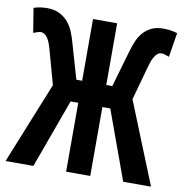

<svg xmlns="http://www.w3.org/2000/svg" viewBox="-101 -743 780 815"><g transform="rotate(10 289.5 -335.0)"><path d="M-24 0 118 -352Q108 -389 97.5 -426Q87 -463 77 -500Q74 -510 70 -522Q66 -534 59 -545Q46 -565 29 -565Q23 -565 14 -562L-3 -556L-20 -661L-9 -664Q1 -667 13.5 -668.5Q26 -670 35 -670Q69 -670 91.5 -658.5Q114 -647 129 -629Q144 -611 153 -588.5Q162 -566 168 -544L212 -392H237V-658H341V-392H367L411 -544Q417 -565 425.5 -587.5Q434 -610 448 -628Q462 -646 484 -658Q506 -670 540 -670Q549 -670 563 -668.5Q577 -667 588 -664L599 -661L582 -556L565 -562Q556 -565 550 -565Q532 -565 520 -545Q513 -534 509 -522Q505 -510 502 -500Q492 -463 481.5 -426Q471 -389 461 -352L603 0H483L375 -297H341V0H237V-297H204L96 0Z"/></g></svg>

Font: Codetta
Style: Bold
Weight: 700
Designer: Ulrich Proeller
Foundry: PROSA GmbH
Version: Version 2.00;September 29, 2018;FontCreator 11.5.0.2427 64-b